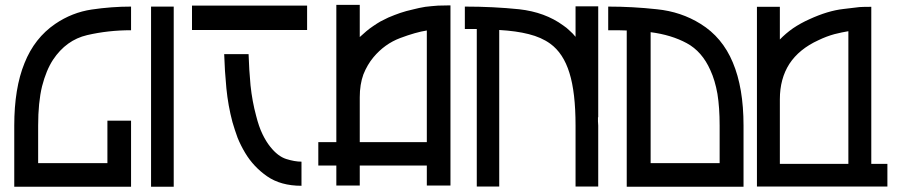

<svg xmlns="http://www.w3.org/2000/svg" viewBox="-20 -750 3603 769"><path d="M37.1 -2Q37.1 -84 37.1 -247.1Q37.1 -396.5 78.1 -497.1Q118.2 -597.7 201.2 -654.3Q268.6 -700.2 347.7 -711.9Q426.8 -723.6 504.9 -723.6Q504.9 -692.4 504.9 -628.9Q413.1 -628.9 329.1 -609.4Q245.1 -589.8 192.4 -510.7Q165 -468.8 148.4 -404.3Q132.8 -339.8 132.8 -247.1Q132.8 -197.3 132.8 -96.7Q224.6 -96.7 410.2 -96.7Q410.2 -153.3 410.2 -266.6Q441.4 -266.6 504.9 -266.6Q504.9 -178.7 504.9 -2Q393.6 -2 283.2 -2Q171.9 -2 60.5 -2Q54.7 -2 48.8 -2Q43 -2 37.1 -2Z M585 -723.6Q615.2 -723.6 675.8 -723.6Q675.8 -483.4 675.8 -2Q645.5 -2 585 -2Q585 -242.2 585 -723.6Z M1005.9 -286.1Q1016.6 -243.2 1031.2 -212.9Q1045.9 -182.6 1062.5 -162.1Q1092.8 -124 1126 -113.3Q1160.2 -102.5 1187.5 -102.5Q1187.5 -70.3 1187.5 -5.9Q1104.5 -5.9 1049.8 -43.9Q995.1 -82 961.9 -137.7Q944.3 -167 931.6 -198.2Q919.9 -230.5 911.1 -260.7Q893.6 -326.2 886.7 -396.5Q879.9 -466.8 877.9 -533.2Q910.2 -533.2 975.6 -533.2Q977.5 -471.7 983.4 -408.2Q990.2 -343.8 1005.9 -286.1ZM749 -727.5Q903.3 -727.5 1210 -727.5Q1210 -695.3 1210 -629.9Q1056.6 -629.9 749 -629.9Q749 -663.1 749 -727.5Z M1734.4 -727.5Q1751 -727.5 1784.2 -728.5Q1784.2 -488.3 1784.2 -6.8Q1752 -6.8 1689.5 -6.8Q1689.5 -33.2 1689.5 -86.9Q1599.6 -86.9 1420.9 -86.9Q1420.9 -60.5 1420.9 -6.8Q1389.6 -6.8 1327.1 -6.8Q1327.1 -33.2 1327.1 -86.9Q1302.7 -86.9 1254.9 -86.9Q1254.9 -118.2 1254.9 -180.7Q1278.3 -180.7 1327.1 -180.7Q1327.1 -364.3 1327.1 -730.5Q1358.4 -730.5 1420.9 -730.5Q1420.9 -687.5 1420.9 -601.6Q1434.6 -614.3 1447.3 -625Q1460 -635.7 1474.6 -645.5Q1490.2 -656.2 1503.9 -664.1Q1518.6 -671.9 1535.2 -679.7Q1560.5 -690.4 1583 -698.2Q1606.4 -706.1 1632.8 -711.9Q1659.2 -718.8 1683.6 -722.7Q1708 -725.6 1734.4 -727.5ZM1420.9 -180.7Q1510.7 -180.7 1689.5 -180.7Q1689.5 -330.1 1689.5 -627.9Q1645.5 -621.1 1583 -597.7Q1520.5 -574.2 1475.6 -520.5Q1451.2 -491.2 1435.5 -452.1Q1420.9 -412.1 1420.9 -360.4Q1420.9 -358.4 1420.9 -355.5Q1420.9 -353.5 1420.9 -351.6Q1420.9 -308.6 1420.9 -266.6Q1420.9 -223.6 1420.9 -180.7Z M2375 -724.6Q2375 -724.6 2376 -724.6Q2376 -576.2 2376 -280.3Q2375 -280.3 2375 -280.3Q2375 -271.5 2375 -263.7Q2376 -255.9 2376 -247.1Q2376 -166 2376 -2.9Q2345.7 -2.9 2285.2 -2.9Q2285.2 -84 2285.2 -247.1Q2285.2 -379.9 2260.7 -458Q2236.3 -537.1 2183.6 -575.2Q2148.4 -600.6 2097.7 -613.3Q2047.9 -626 1979.5 -629.9Q1979.5 -420.9 1979.5 -2.9Q1950.2 -2.9 1889.6 -2.9Q1889.6 -212.9 1889.6 -633.8Q1877.9 -633.8 1866.2 -633.8Q1854.5 -633.8 1841.8 -633.8Q1841.8 -664.1 1841.8 -723.6Q1956.1 -723.6 2059.6 -712.9Q2163.1 -701.2 2235.4 -648.4Q2250 -638.7 2261.7 -627Q2274.4 -616.2 2285.2 -602.5Q2285.2 -643.6 2285.2 -724.6Q2315.4 -724.6 2375 -724.6Z M2490.2 -2Q2490.2 -210 2490.2 -627.9Q2472.7 -627.9 2454.1 -628.9Q2435.5 -628.9 2416 -628.9Q2416 -660.2 2416 -723.6Q2513.7 -723.6 2611.3 -712.9Q2708 -703.1 2786.1 -654.3Q2873 -600.6 2915 -500Q2958 -398.4 2958 -247.1Q2958 -165 2958 -2Q2846.7 -2 2735.4 -2Q2625 -2 2513.7 -2Q2507.8 -2 2502 -2Q2496.1 -2 2490.2 -2ZM2862.3 -96.7Q2862.3 -146.5 2862.3 -247.1Q2862.3 -319.3 2853.5 -374Q2843.8 -428.7 2825.2 -468.8Q2792 -543.9 2730.5 -577.1Q2668.9 -610.4 2585.9 -621.1Q2585.9 -446.3 2585.9 -96.7Q2651.4 -96.7 2716.8 -96.7Q2783.2 -96.7 2848.6 -96.7Q2852.5 -96.7 2855.5 -96.7Q2859.4 -96.7 2862.3 -96.7Z M3469.7 -93.8Q3491.2 -93.8 3534.2 -93.8Q3534.2 -63.5 3534.2 -2.9Q3360.4 -2.9 3011.7 -2.9Q3011.7 -243.2 3011.7 -722.7Q3043 -722.7 3103.5 -722.7Q3103.5 -678.7 3103.5 -591.8Q3127 -616.2 3156.2 -636.7Q3186.5 -657.2 3221.7 -672.9Q3295.9 -707 3357.4 -713.9Q3418.9 -721.7 3422.9 -721.7Q3438.5 -722.7 3469.7 -722.7Q3469.7 -715.8 3469.7 -708Q3469.7 -700.2 3469.7 -691.4Q3469.7 -543 3469.7 -393.6Q3469.7 -244.1 3469.7 -93.8ZM3103.5 -352.5Q3103.5 -266.6 3103.5 -93.8Q3195.3 -93.8 3377.9 -93.8Q3377.9 -271.5 3377.9 -625Q3353.5 -621.1 3322.3 -613.3Q3290 -604.5 3257.8 -588.9Q3180.7 -553.7 3141.6 -494.1Q3103.5 -434.6 3103.5 -352.5Z"/></svg>

Font: Oishi
Style: Regular
Weight: 400
Designer: bBranding
Version: Version 1.0